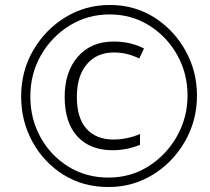

<svg xmlns="http://www.w3.org/2000/svg" viewBox="-20 -743 845 772"><path d="M416 9Q514 9 594.5 -40.5Q675 -90 723.5 -174Q772 -258 772 -359Q772 -456 726 -539Q680 -622 601 -672.5Q522 -723 421 -723Q324 -723 243.5 -674Q163 -625 114 -541.5Q65 -458 65 -355Q65 -256 110.5 -173Q156 -90 235 -40.5Q314 9 416 9ZM416 -29Q326 -29 255 -73Q184 -117 143 -191Q102 -265 102 -355Q102 -446 144.5 -520.5Q187 -595 259.5 -640Q332 -685 421 -685Q509 -685 580 -640.5Q651 -596 692.5 -522Q734 -448 734 -359Q734 -271 692 -196Q650 -121 578 -75Q506 -29 416 -29ZM433 -139Q491 -139 543 -161V-204Q490 -182 436 -182Q367 -182 328 -225Q289 -268 289 -354Q289 -437 329 -484.5Q369 -532 437 -532Q467 -532 492 -525.5Q517 -519 540 -508L559 -548Q505 -576 437 -576Q346 -576 293 -515Q240 -454 240 -354Q240 -250 291 -194.5Q342 -139 433 -139Z"/></svg>

Font: Noto Sans Display SemiCondensed Light
Style: Italic
Weight: 300
Width: 4
Italic angle: -12°
Designer: Monotype Design Team
Foundry: Monotype Imaging Inc.
Version: Version 1.900